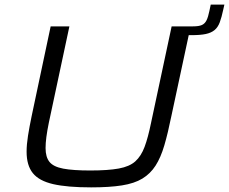

<svg xmlns="http://www.w3.org/2000/svg" viewBox="-20 -802 990 830"><path d="M744 -650 752 -688H814Q840 -688 853 -694Q866 -700 873 -714.5Q880 -729 885 -754L891 -782H950L945 -760Q938 -727 930 -705.5Q922 -684 907.5 -672Q893 -660 869.5 -655Q846 -650 807 -650ZM374 8Q271 8 210 -6Q149 -20 122 -53.5Q95 -87 95 -146Q95 -177 101 -215Q107 -253 117 -301L199 -688H280L191 -271Q184 -237 180.5 -210Q177 -183 177 -162Q177 -123 194 -102Q211 -81 253.5 -73Q296 -65 370 -65Q447 -65 493.5 -73.5Q540 -82 565 -104.5Q590 -127 605 -167Q620 -207 633 -271L722 -688H804L721 -301Q706 -227 690.5 -174Q675 -121 652.5 -86Q630 -51 595.5 -30Q561 -9 507 -0.5Q453 8 374 8Z"/></svg>

Font: Saira Expanded
Style: Italic
Weight: 400
Width: 7
Italic angle: -12°
Designer: Hector Gatti with collaboration of the Omnibus-Type team
Foundry: Omnibus-Type
Version: Version 1.101